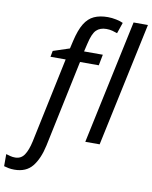

<svg xmlns="http://www.w3.org/2000/svg" viewBox="-217 -842 917 1159"><g transform="rotate(10 241.5 -262.5)"><path d="M-48 240Q-67 240 -83 237Q-99 234 -112 230V156Q-98 160 -85 163.5Q-72 167 -56 167Q-20 167 0 137.5Q20 108 32 53L142 -469H49L56 -506L156 -539L167 -587Q183 -656 206.5 -694.5Q230 -733 265 -749Q300 -765 349 -765Q374 -765 400.5 -759.5Q427 -754 443 -746L420 -679Q406 -684 389.5 -688.5Q373 -693 353 -693Q314 -693 291.5 -671Q269 -649 255 -587L243 -536H358L345 -469H230L118 63Q100 146 62 193Q24 240 -48 240ZM345 0 507 -760H595L433 0Z"/></g></svg>

Font: Noto Sans
Style: Italic
Weight: 400
Italic angle: -12°
Designer: Monotype Design Team
Foundry: Monotype Imaging Inc.
Version: Version 2.013; ttfautohint (v1.8.4.7-5d5b)